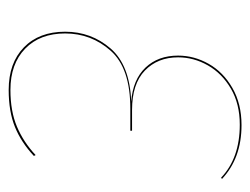

<svg xmlns="http://www.w3.org/2000/svg" viewBox="-87 -480 576 442"><g transform="rotate(90 201.0 -259.0)"><path d="M53 -121Q53 -181 91.5 -225.5Q130 -270 214 -273Q163 -277 135.5 -306Q108 -335 108 -381Q108 -418 127 -451.5Q146 -485 182.5 -506Q219 -527 268 -527Q344 -527 392 -482L389 -480Q344 -523 267 -523Q219 -523 184 -502.5Q149 -482 130.5 -449.5Q112 -417 112 -381Q112 -334 142.5 -304.5Q173 -275 233 -275H281V-271H230Q137 -271 97 -226Q57 -181 57 -121Q57 -63 92 -29Q127 5 187 5Q236 5 271.5 -10Q307 -25 337 -53L339 -49Q308 -20 272.5 -5.5Q237 9 187 9Q125 9 89 -26Q53 -61 53 -121Z"/></g></svg>

Font: Fira Sans Condensed Four
Style: Italic
Weight: 100
Width: 3
Italic angle: -8°
Designer: bBox Type GmbH & Carrois Corporate GbR & Edenspiekermann AG
Foundry: bBox Type GmbH & Carrois Corporate GbR & Edenspiekermann AG
Version: Version 4.301